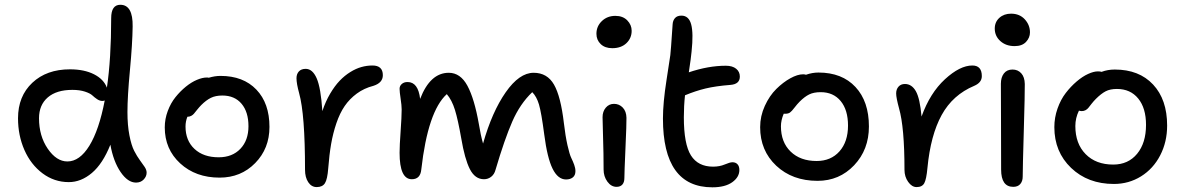

<svg xmlns="http://www.w3.org/2000/svg" viewBox="-20 -779 5012 812"><path d="M271 -8.8Q209.5 -8.8 159.9 -45.9Q110.4 -83 83.3 -144.5Q56.2 -206.1 56.2 -278.8Q56.2 -372.1 116.7 -429Q177.2 -485.8 275.9 -485.8Q336.4 -485.8 377.7 -464.8Q418.9 -443.8 432.1 -408.2Q450.2 -531.2 450.2 -702.1Q450.2 -758.8 488.8 -758.8Q542.5 -758.8 541 -667Q540 -593.3 529.5 -481.9Q519 -370.6 519 -305.2Q519 -249.5 527.3 -206.8Q535.6 -164.1 547.6 -140.9Q559.6 -117.7 571.5 -101.6Q583.5 -85.4 591.8 -73Q600.1 -60.5 600.1 -48.8Q600.1 -32.7 587.6 -19.8Q575.2 -6.8 555.2 -6.8Q520.5 -6.8 490 -51.5Q459.5 -96.2 446.8 -167Q414.6 -86.4 368.7 -47.6Q322.8 -8.8 271 -8.8ZM145 -278.8Q145 -204.1 181.9 -150.1Q218.8 -96.2 265.1 -96.2Q316.9 -96.2 357.9 -162.6Q398.9 -229 422.9 -354Q417 -352.1 413.1 -352.1Q401.9 -352.1 390.9 -359.4Q379.9 -366.7 370.6 -375.5Q361.3 -384.3 339.1 -391.6Q316.9 -398.9 286.1 -398.9Q218.8 -398.9 181.9 -366.9Q145 -335 145 -278.8Z M908.7 -27.8Q807.6 -27.8 742.2 -87.9Q676.8 -147.9 676.8 -240.2Q676.8 -275.9 689.5 -309.6Q702.1 -343.3 722.2 -368.2Q742.2 -393.1 765.9 -412.4Q789.6 -431.6 813 -441.4Q836.4 -451.2 854.5 -451.2Q860.8 -451.2 862.8 -450.2Q888.7 -458 912.6 -458Q1008.8 -458 1064.2 -400.1Q1119.6 -342.3 1119.6 -242.2Q1119.6 -150.9 1059.3 -89.4Q999 -27.8 908.7 -27.8ZM764.6 -244.1Q764.6 -184.6 802.5 -149.2Q840.3 -113.8 904.8 -113.8Q962.4 -113.8 996.6 -149.7Q1030.8 -185.5 1030.8 -245.1Q1030.8 -305.7 1001.5 -340.3Q972.2 -375 920.4 -375Q891.6 -375 871.8 -365.2Q852.1 -355.5 831.5 -335Q822.8 -326.2 813.7 -314.9Q804.7 -303.7 800.3 -298.3Q795.9 -293 788.8 -289.1Q781.7 -285.2 772.5 -285.2Q764.6 -265.6 764.6 -244.1Z M1319.3 12.2Q1297.4 12.2 1283.7 -8.3Q1270 -28.8 1270 -61Q1270 -295.9 1245.1 -384.8Q1233.9 -425.8 1233.9 -448.2Q1233.9 -465.8 1243.9 -476.8Q1253.9 -487.8 1272.9 -487.8Q1301.8 -487.8 1319.3 -447.8Q1336.9 -407.7 1343.3 -309.1Q1356.9 -350.1 1376.2 -382.8Q1395.5 -415.5 1416.5 -437.5Q1437.5 -459.5 1461.7 -474.4Q1485.8 -489.3 1508.8 -495.6Q1531.7 -502 1555.2 -502Q1599.1 -502 1599.1 -460.9Q1599.1 -428.7 1559.1 -416Q1519.5 -405.8 1489 -383.3Q1458.5 -360.8 1437.7 -330.6Q1417 -300.3 1402.6 -257.8Q1388.2 -215.3 1380.4 -170.2Q1372.6 -125 1368.2 -67.9Q1364.7 -20.5 1354.2 -4.2Q1343.8 12.2 1319.3 12.2Z M1721.7 -21Q1669.9 -21 1669.9 -132.8Q1669.9 -163.1 1674.3 -224.1Q1678.7 -285.2 1678.7 -315.9Q1678.7 -333 1674.3 -361.8Q1669.9 -390.6 1669.9 -403.8Q1669.9 -415.5 1679.2 -423.8Q1688.5 -432.1 1703.6 -432.1Q1748.5 -432.1 1756.8 -360.8Q1799.3 -471.2 1877.9 -471.2Q1927.2 -471.2 1956.8 -416.3Q1986.3 -361.3 2004.9 -255.9Q2012.7 -207.5 2022.9 -171.9Q2061 -306.2 2118.7 -388.7Q2176.3 -471.2 2236.8 -471.2Q2294.4 -471.2 2323 -421.1Q2351.6 -371.1 2364.7 -258.8Q2371.1 -204.1 2379.9 -165Q2388.7 -126 2396 -111.1Q2403.3 -96.2 2408.4 -82Q2413.6 -67.9 2413.6 -55.2Q2413.6 -37.6 2402.6 -28.8Q2391.6 -20 2374 -20Q2339.4 -20 2316.9 -65.7Q2294.4 -111.3 2281.7 -210Q2269.5 -303.2 2259.5 -336.9Q2249.5 -370.6 2231 -389.2Q2179.2 -339.8 2146.5 -264.9Q2113.8 -189.9 2075.7 -61Q2070.8 -42 2057.4 -31.5Q2043.9 -21 2026.9 -21Q1988.8 -21 1967 -64Q1945.3 -106.9 1930.7 -193.8Q1917 -272 1904.1 -314Q1891.1 -356 1869.6 -380.9Q1789.6 -308.6 1761.7 -62Q1757.8 -21 1721.7 -21Z M2569.3 -575.2Q2538.6 -575.2 2520.5 -592.5Q2502.4 -609.9 2502.4 -636.2Q2502.4 -668 2525.4 -689.9Q2548.3 -711.9 2582.5 -711.9Q2614.3 -711.9 2632.8 -692.9Q2651.4 -673.8 2651.4 -648.9Q2651.4 -617.7 2629.2 -596.4Q2606.9 -575.2 2569.3 -575.2ZM2587.4 11.2Q2564.9 11.2 2548.8 -10.7Q2532.7 -32.7 2532.7 -62Q2532.7 -131.3 2530.5 -195.6Q2528.3 -259.8 2528.3 -283.2Q2528.3 -307.6 2542 -323.7Q2555.7 -339.8 2576.7 -339.8Q2598.6 -339.8 2613.8 -324Q2628.9 -308.1 2629.4 -280.8Q2629.9 -255.9 2625.2 -152.1Q2620.6 -48.3 2620.6 -25.9Q2620.6 -8.3 2612.1 1.5Q2603.5 11.2 2587.4 11.2Z M2992.7 13.2Q2783.7 13.2 2783.7 -277.8Q2783.7 -344.2 2798.8 -440.4Q2814 -536.6 2814.9 -545.9Q2818.4 -582 2821 -624Q2823.7 -666 2824.7 -676.8Q2825.7 -692.4 2834.7 -702.6Q2843.8 -712.9 2861.8 -712.9Q2893.1 -712.9 2903.1 -675.8Q2913.1 -638.7 2904.8 -561Q2902.8 -537.1 2893.1 -473.1Q2975.6 -501 3049.8 -501Q3077.6 -501 3093.3 -488.3Q3108.9 -475.6 3108.9 -455.1Q3108.9 -422.9 3068.8 -419.9Q3006.8 -415 2964.1 -404.8Q2921.4 -394.5 2877 -376Q2872.1 -331.1 2872.1 -283.2Q2872.1 -169.4 2902.1 -121.8Q2932.1 -74.2 2995.6 -74.2Q3023.4 -74.2 3045.2 -83.5Q3066.9 -92.8 3077.6 -92.8Q3091.3 -92.8 3099.1 -84.2Q3106.9 -75.7 3106.9 -60.1Q3106.9 -29.8 3076.7 -8.3Q3046.4 13.2 2992.7 13.2Z M3437.5 -14.2Q3331.1 -14.2 3262.9 -78.1Q3194.8 -142.1 3194.8 -241.2Q3194.8 -288.1 3214.6 -331.3Q3234.4 -374.5 3263.2 -402.8Q3292 -431.2 3322.5 -448Q3353 -464.8 3376.5 -464.8Q3382.8 -464.8 3388.7 -462.9Q3415.5 -472.2 3441.4 -472.2Q3541 -472.2 3597.9 -411.1Q3654.8 -350.1 3654.8 -244.1Q3654.8 -146 3592.3 -80.1Q3529.8 -14.2 3437.5 -14.2ZM3282.7 -245.1Q3282.7 -177.7 3323.7 -137.9Q3364.7 -98.1 3433.6 -98.1Q3494.1 -98.1 3530.3 -138.9Q3566.4 -179.7 3566.4 -248Q3566.4 -314 3535.4 -351.6Q3504.4 -389.2 3450.7 -389.2Q3421.4 -389.2 3402.1 -379.6Q3382.8 -370.1 3361.8 -349.1Q3351.6 -338.9 3339.8 -323.5Q3328.1 -308.1 3320.8 -303Q3313.5 -297.9 3300.8 -297.9H3294.4Q3282.7 -270 3282.7 -245.1Z M3856.4 12.2Q3836.4 12.2 3820.8 -9.8Q3805.2 -31.7 3805.2 -61Q3805.2 -240.7 3782.2 -320.8Q3770 -365.7 3770 -383.8Q3770 -401.4 3780 -412.6Q3790 -423.8 3807.1 -423.8Q3835.9 -423.8 3853.3 -393.3Q3870.6 -362.8 3877.4 -286.1Q3913.1 -385.7 3976.3 -443.8Q4039.6 -502 4092.3 -502Q4132.3 -502 4132.3 -457Q4132.3 -429.7 4100.1 -416Q4009.3 -377.9 3962.4 -292.5Q3915.5 -207 3902.3 -68.8Q3897.9 -20.5 3888.9 -4.2Q3879.9 12.2 3856.4 12.2Z M4271 -584Q4234.4 -584 4210.7 -605.2Q4187 -626.5 4187 -658.2Q4187 -686 4206.5 -703.6Q4226.1 -721.2 4255.9 -721.2Q4292 -721.2 4314 -697.3Q4335.9 -673.3 4335.9 -642.1Q4335.9 -619.6 4319.3 -601.8Q4302.7 -584 4271 -584ZM4265.1 11.2Q4213.9 11.2 4213.9 -62Q4213.9 -174.8 4213.4 -280.5Q4212.9 -386.2 4212.9 -424.8Q4212.9 -451.7 4225.6 -468.3Q4238.3 -484.9 4262.2 -484.9Q4284.7 -484.9 4299.1 -469Q4313.5 -453.1 4314 -423.8Q4314.5 -384.8 4309.8 -226.3Q4305.2 -67.9 4305.2 -32.2Q4305.2 -12.7 4294.9 -0.7Q4284.7 11.2 4265.1 11.2Z M4690.9 -1Q4581.1 -1 4510 -68.8Q4439 -136.7 4439 -241.2Q4439 -281.7 4452.4 -319.8Q4465.8 -357.9 4487.1 -385.5Q4508.3 -413.1 4533.2 -434.3Q4558.1 -455.6 4581.8 -466.3Q4605.5 -477.1 4623 -477.1Q4633.8 -477.1 4638.7 -475.1Q4664.6 -484.9 4694.8 -484.9Q4797.4 -484.9 4856.7 -421.4Q4916 -357.9 4916 -248Q4916 -178.7 4886.7 -122.1Q4857.4 -65.4 4805.7 -33.2Q4753.9 -1 4690.9 -1ZM4527.8 -246.1Q4527.8 -171.4 4571.3 -127.2Q4614.7 -83 4688 -83Q4751.5 -83 4789.1 -128.7Q4826.7 -174.3 4826.7 -251Q4826.7 -321.8 4793.7 -362.3Q4760.7 -402.8 4703.6 -402.8Q4674.8 -402.8 4655.8 -392.8Q4636.7 -382.8 4614.7 -360.8Q4605.5 -351.6 4596.4 -340.1Q4587.4 -328.6 4583 -323Q4578.6 -317.4 4571.3 -313.2Q4564 -309.1 4554.7 -309.1Q4550.8 -309.1 4543 -311Q4527.8 -279.8 4527.8 -246.1Z"/></svg>

Font: Shantell Sans Irregular
Style: Regular
Weight: 400
Designer: Stephen Nixon, Anya Danilova, Shantell Martin
Foundry: Arrow Type
Version: Version 1.006;[9816181b4]